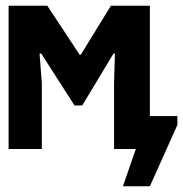

<svg xmlns="http://www.w3.org/2000/svg" viewBox="-20 -520 640 670"><path d="M10 -500H145L258 -329H262L367 -500H503V-115H599V-84L503 130H409L454 0H378V-229L381 -333H376L267 -152H240L124 -333H118L126 -230V0H10Z"/></svg>

Font: PT Mono
Style: Bold
Weight: 700
Monospace: yes
Designer: A.Korolkova, I.Chaeva
Foundry: ParaType Ltd
Version: Version 1.000 OFL